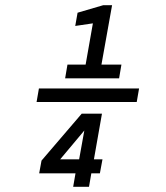

<svg xmlns="http://www.w3.org/2000/svg" viewBox="-20 -719 640 740"><path d="M231 -417 240 -470H310L338 -629L270 -619L279 -670L378 -699H412L371 -470H448L439 -417ZM121 -326 130 -378H516L507 -326ZM262 1 271 -51H131L140 -100L295 -281H373L342 -105H375L365 -51H332L323 1ZM212 -105H285L305 -216Z"/></svg>

Font: DM Mono Light
Style: Italic
Weight: 300
Italic angle: -10°
Designer: Colophon Foundry
Foundry: Colophon Foundry
Version: Version 1.000; ttfautohint (v1.8.2.53-6de2)